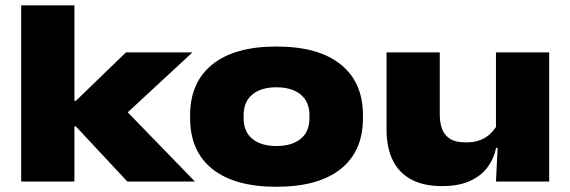

<svg xmlns="http://www.w3.org/2000/svg" viewBox="-20 -677 2127 716"><path d="M455 0 263 -205.5H242.5V-301H263L449.5 -481.5H697.5L440 -243V-275L707 0ZM59 0V-657H257.5V0Z M1010.5 19.5Q855 19.5 772 -46.8Q689 -113 689 -236V-247.5Q689 -370 772 -436.8Q855 -503.5 1011 -503.5Q1167.5 -503.5 1250.5 -436.8Q1333.5 -370 1333.5 -247.5V-236Q1333.5 -113 1250.5 -46.8Q1167.5 19.5 1010.5 19.5ZM1011 -132.5Q1068.5 -132.5 1101.2 -159.2Q1134 -186 1134 -236V-247.5Q1134 -297.5 1101.2 -324.5Q1068.5 -351.5 1010.5 -351.5Q953.5 -351.5 921 -324.5Q888.5 -297.5 888.5 -247.5V-236Q888.5 -186 921 -159.2Q953.5 -132.5 1011 -132.5Z M1620 -481.5V-247.5Q1620 -222 1627.5 -198.8Q1635 -175.5 1656 -160.8Q1677 -146 1718 -146Q1750 -146 1772 -155Q1794 -164 1809 -178.8Q1824 -193.5 1834.5 -211L1855 -125.5H1830Q1822 -85.5 1798 -53.2Q1774 -21 1732.2 -2Q1690.5 17 1627.5 17Q1560 17 1514 -7.5Q1468 -32 1444.8 -79Q1421.5 -126 1421.5 -194V-481.5ZM2028 -481.5V0H1829.5L1837.5 -159.5L1829.5 -177V-481.5Z"/></svg>

Font: Anek Latin Expanded ExtraBold
Style: Regular
Weight: 800
Width: 7
Designer: Yesha Goshar
Foundry: Ek Type
Version: Version 1.003